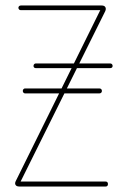

<svg xmlns="http://www.w3.org/2000/svg" viewBox="-20 -679 466 699"><path d="M365 -18Q369 -18 371 -15.5Q373 -13 373 -9Q373 -5 371 -2.5Q369 0 365 0H50Q40 0 36.5 -6Q33 -12 38 -21L345 -642H56Q52 -642 49.5 -644.5Q47 -647 47 -651Q47 -654 49.5 -656.5Q52 -659 56 -659H350Q360 -659 363.5 -653Q367 -647 363 -638L55 -18ZM110 -431Q107 -431 104.5 -433Q102 -435 102 -439Q102 -443 104.5 -445.5Q107 -448 110 -448H381Q385 -448 387.5 -445.5Q390 -443 390 -439Q390 -435 387.5 -433Q385 -431 381 -431ZM71 -339Q68 -339 65.5 -341.5Q63 -344 63 -348Q63 -352 65.5 -354.5Q68 -357 71 -357H342Q346 -357 348.5 -354.5Q351 -352 351 -348Q351 -344 348.5 -341.5Q346 -339 342 -339Z"/></svg>

Font: Libertine-Super Thin
Style: Regular
Weight: 100
Designer: Bastien Sozeau
Foundry: NBR — Bastien Sozeau
Version: Version 2.003;gftools[0.9.33]